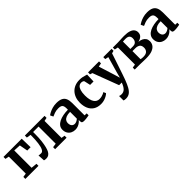

<svg xmlns="http://www.w3.org/2000/svg" viewBox="251 -1832 3359 3359"><g transform="rotate(-45 1930.0 -153.0)"><path d="M30.5 0V-50L101.5 -61V-480.5L32 -494.5V-543H482.5L487.5 -328H405L376.5 -483L245 -490V-61L354.5 -50V0Z M538.5 7.5Q523 7.5 510.8 5.2Q498.5 3 490.5 0L483 -127.5Q493.5 -125 511.5 -123.5Q529.5 -122 545.5 -122Q576.5 -122 597.5 -161.8Q618.5 -201.5 629.2 -281.2Q640 -361 640.5 -480.5L560.5 -493.5V-543H1048V-493.5L985 -480.5V-60.5L1050 -50V0H766.5V-50L841.5 -60.5V-485H706.5V-436.5Q706.5 -336 697.5 -262.5Q688.5 -189 675.8 -140.2Q663 -91.5 650.5 -66Q634.5 -32.5 607.8 -12.5Q581 7.5 538.5 7.5Z M1258 11Q1214 11 1177.2 -7.5Q1140.5 -26 1118.5 -62Q1096.5 -98 1096.5 -149.5Q1096.5 -197 1122.2 -231Q1148 -265 1192.5 -286.8Q1237 -308.5 1293.8 -319.2Q1350.5 -330 1413 -330.5V-364Q1413 -399.5 1404.5 -422.2Q1396 -445 1374 -456Q1352 -467 1312 -467Q1256.5 -467 1214.5 -451.8Q1172.5 -436.5 1149 -425L1122 -480Q1135 -491.5 1168.2 -509.5Q1201.5 -527.5 1249.2 -541.8Q1297 -556 1353.5 -556Q1425 -556 1467.8 -535Q1510.5 -514 1529.8 -470.5Q1549 -427 1549 -360V-54.5L1600 -52.5V-5.5Q1589 -3 1568.2 0.5Q1547.5 4 1524 6.8Q1500.5 9.5 1480 9.5Q1446.5 9.5 1433.2 0Q1420 -9.5 1420 -39.5V-70Q1408.5 -54 1385.8 -35Q1363 -16 1330.8 -2.5Q1298.5 11 1258 11ZM1324 -69Q1345.5 -69 1370.5 -80.5Q1395.5 -92 1413 -110V-277Q1354.5 -277 1317.2 -262Q1280 -247 1262.5 -221.8Q1245 -196.5 1245 -165.5Q1245 -134.5 1255 -112.8Q1265 -91 1283 -80Q1301 -69 1324 -69Z M1897.5 11Q1812 11 1756.2 -25Q1700.5 -61 1673.5 -123.8Q1646.5 -186.5 1646.5 -266.5Q1646 -331 1665.5 -384.5Q1685 -438 1721.2 -477Q1757.5 -516 1808.8 -537Q1860 -558 1924 -558Q1966 -558 1996.2 -551.5Q2026.5 -545 2048.2 -537.8Q2070 -530.5 2085 -527.5L2079 -362.5H1994.5L1970.5 -471.5Q1968.5 -481.5 1959.8 -488.2Q1951 -495 1938.5 -498.5Q1926 -502 1913 -502Q1879.5 -502 1854 -481Q1828.5 -460 1814 -414.5Q1799.5 -369 1799 -295Q1799 -238.5 1808.8 -196Q1818.5 -153.5 1836.8 -125.8Q1855 -98 1880.5 -84.2Q1906 -70.5 1936.5 -70.5Q1964 -70.5 1988.5 -76Q2013 -81.5 2033.5 -90.5Q2054 -99.5 2069 -109.5L2089.5 -63.5Q2076 -48.5 2047.2 -31.2Q2018.5 -14 1980 -1.5Q1941.5 11 1897.5 11Z M2269.5 252.5Q2252 252.5 2238 250Q2224 247.5 2215 243V133Q2222.5 137 2237.2 140.2Q2252 143.5 2268 143.5Q2293 143.5 2314.2 135Q2335.5 126.5 2353.2 108.8Q2371 91 2386.2 63.8Q2401.5 36.5 2415 0H2350L2169 -480L2124 -494.5V-543H2395.5V-494.5L2328.5 -480.5L2418 -195.5L2452 -82L2481.5 -194L2563.5 -481L2501 -494.5V-543H2706V-494.5L2656.5 -481Q2634.5 -413.5 2611.8 -345.8Q2589 -278 2568.5 -216.8Q2548 -155.5 2531.2 -106.2Q2514.5 -57 2503.2 -25.2Q2492 6.5 2489 13.5Q2460 91 2430.2 144.2Q2400.5 197.5 2362.5 225Q2324.5 252.5 2269.5 252.5Z M3015 4Q2988.5 4 2958.5 3Q2928.5 2 2900.5 1Q2872.5 0 2852 0H2736V-48.5L2801 -59.5V-482L2737.5 -495V-543H2856Q2875 -543 2903.5 -544.5Q2932 -546 2963 -547.5Q2994 -549 3019.5 -549Q3103 -549 3151.2 -531.8Q3199.5 -514.5 3220.2 -485Q3241 -455.5 3241 -419Q3241 -367.5 3208.8 -338Q3176.5 -308.5 3124 -297.5Q3169.5 -293.5 3203.5 -277Q3237.5 -260.5 3256.5 -232Q3275.5 -203.5 3275.5 -162Q3275.5 -116 3250 -78.2Q3224.5 -40.5 3167.5 -18.2Q3110.5 4 3015 4ZM3001.5 -50Q3066 -50 3094.5 -79Q3123 -108 3123 -155.5Q3123 -211.5 3091.2 -234Q3059.5 -256.5 3009.5 -256.5H2936.5V-56.5Q2943 -55 2953.2 -53.5Q2963.5 -52 2976 -51Q2988.5 -50 3001.5 -50ZM2936.5 -309H3003Q3038 -309 3059.2 -323.2Q3080.5 -337.5 3090 -360.8Q3099.5 -384 3099.5 -412Q3099.5 -437 3090.2 -455.8Q3081 -474.5 3060.2 -484.8Q3039.5 -495 3003.5 -495Q2985.5 -495 2968.5 -494.2Q2951.5 -493.5 2936.5 -492Z M3500 11Q3456 11 3419.2 -7.5Q3382.5 -26 3360.5 -62Q3338.5 -98 3338.5 -149.5Q3338.5 -197 3364.2 -231Q3390 -265 3434.5 -286.8Q3479 -308.5 3535.8 -319.2Q3592.5 -330 3655 -330.5V-364Q3655 -399.5 3646.5 -422.2Q3638 -445 3616 -456Q3594 -467 3554 -467Q3498.5 -467 3456.5 -451.8Q3414.5 -436.5 3391 -425L3364 -480Q3377 -491.5 3410.2 -509.5Q3443.5 -527.5 3491.2 -541.8Q3539 -556 3595.5 -556Q3667 -556 3709.8 -535Q3752.5 -514 3771.8 -470.5Q3791 -427 3791 -360V-54.5L3842 -52.5V-5.5Q3831 -3 3810.2 0.5Q3789.5 4 3766 6.8Q3742.5 9.5 3722 9.5Q3688.5 9.5 3675.2 0Q3662 -9.5 3662 -39.5V-70Q3650.5 -54 3627.8 -35Q3605 -16 3572.8 -2.5Q3540.5 11 3500 11ZM3566 -69Q3587.5 -69 3612.5 -80.5Q3637.5 -92 3655 -110V-277Q3596.5 -277 3559.2 -262Q3522 -247 3504.5 -221.8Q3487 -196.5 3487 -165.5Q3487 -134.5 3497 -112.8Q3507 -91 3525 -80Q3543 -69 3566 -69Z"/></g></svg>

Font: Merriweather 48pt
Style: Bold
Weight: 700
Version: Version 2.100